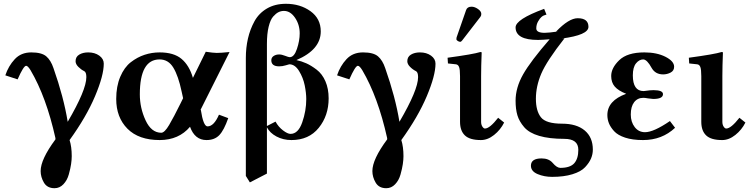

<svg xmlns="http://www.w3.org/2000/svg" viewBox="-20 -718 3906 1001"><path d="M521 -386.2Q521 -324.2 475.6 -216.6Q430.2 -108.9 342.8 12.2Q354 47.4 354 96.2Q354 114.3 350.6 137.7Q347.2 161.1 338.6 191.7Q330.1 222.2 310.5 242.7Q291 263.2 264.2 263.2Q226.1 263.2 209 234.1Q191.9 205.1 191.9 173.8Q191.9 112.8 269 8.8V2Q221.2 -212.9 139.2 -352.1Q125 -375 116.2 -375Q103 -375 71.8 -304.2L7.8 -325.2Q23.9 -374 56.9 -409.4Q89.8 -444.8 143.1 -444.8Q197.3 -444.8 221.2 -424.3Q245.1 -403.8 258.8 -362.8Q312 -211.9 333 -83Q430.2 -249 430.2 -315.9Q430.2 -341.8 418.9 -347.2Q402.8 -355 388.4 -369.4Q374 -383.8 374 -398.9Q374 -421.9 393.1 -433.3Q412.1 -444.8 439.9 -444.8Q474.1 -444.8 497.6 -428Q521 -411.1 521 -386.2Z M934.6 -206.1 926.8 -241.2Q909.7 -322.3 883.8 -365.2Q857.9 -408.2 812 -408.2Q709 -408.2 709 -226.1Q709 -155.3 739 -90.6Q769 -25.9 820.8 -25.9Q837.9 -25.9 861.8 -66.4Q885.7 -106.9 921.9 -180.2ZM812 -444.8Q886.2 -444.8 926.5 -410.9Q966.8 -377 985.8 -312L1052.7 -448.2Q1090.8 -442.4 1109.9 -442.1Q1128.9 -441.9 1176.8 -446.8L1024.9 -144L1026.9 -146Q1040 -59.1 1062 -59.1Q1095.2 -59.1 1121.6 -120.1L1169.9 -102.1Q1147.9 -39.1 1123.3 -13.4Q1098.6 12.2 1056.6 12.2Q995.6 12.2 970.7 -57.1Q912.6 11.7 813 12.2Q703.1 12.2 644.5 -46.9Q585.9 -106 585.9 -202.1Q585.9 -268.1 606.9 -317.6Q627.9 -367.2 661.9 -393.6Q695.8 -419.9 733.9 -432.4Q772 -444.8 812 -444.8Z M1371.6 -488.8V-61L1416.5 -84Q1431.6 -56.2 1455.6 -38.1Q1479.5 -20 1494.6 -20Q1534.7 -20 1555.7 -80.1Q1576.7 -140.1 1576.7 -201.2Q1576.7 -233.4 1568.6 -273.2Q1560.5 -313 1539.1 -347.9Q1517.6 -382.8 1488.3 -382.8Q1486.3 -382.8 1469.5 -377.4Q1452.6 -372.1 1435.5 -372.1Q1394.5 -372.1 1394.5 -403.8Q1394.5 -418 1406.5 -426Q1418.5 -434.1 1435.5 -434.1Q1448.7 -434.1 1466.6 -427Q1484.4 -419.9 1490.7 -419.9Q1513.7 -419.9 1528.1 -462.9Q1542.5 -505.9 1542.5 -543.9Q1542.5 -589.8 1518.1 -625.5Q1493.7 -661.1 1460.4 -661.1Q1445.3 -661.1 1431.9 -654.5Q1418.5 -647.9 1404.1 -631.6Q1389.6 -615.2 1380.6 -578.6Q1371.6 -542 1371.6 -488.8ZM1261.7 199.2V-416Q1261.7 -469.2 1272.7 -517.1Q1283.7 -564.9 1306.6 -606.9Q1329.6 -648.9 1371.6 -673.6Q1413.6 -698.2 1470.7 -698.2Q1544.9 -698.2 1598.6 -659.7Q1652.3 -621.1 1652.3 -554.2Q1652.3 -459 1525.4 -404.8Q1552.2 -398.9 1576.9 -387.9Q1601.6 -377 1630.6 -355Q1659.7 -333 1676.5 -294.4Q1693.4 -255.9 1693.4 -205.1Q1693.4 -115.2 1641.8 -51.5Q1590.3 12.2 1499.5 12.2Q1456.5 12.2 1421.6 -6.3Q1386.7 -24.9 1371.6 -54.2V187L1282.7 232.9Z M2250.5 -386.2Q2250.5 -324.2 2205.1 -216.6Q2159.7 -108.9 2072.3 12.2Q2083.5 47.4 2083.5 96.2Q2083.5 114.3 2080.1 137.7Q2076.7 161.1 2068.1 191.7Q2059.6 222.2 2040 242.7Q2020.5 263.2 1993.7 263.2Q1955.6 263.2 1938.5 234.1Q1921.4 205.1 1921.4 173.8Q1921.4 112.8 1998.5 8.8V2Q1950.7 -212.9 1868.7 -352.1Q1854.5 -375 1845.7 -375Q1832.5 -375 1801.3 -304.2L1737.3 -325.2Q1753.4 -374 1786.4 -409.4Q1819.3 -444.8 1872.6 -444.8Q1926.8 -444.8 1950.7 -424.3Q1974.6 -403.8 1988.3 -362.8Q2041.5 -211.9 2062.5 -83Q2159.7 -249 2159.7 -315.9Q2159.7 -341.8 2148.4 -347.2Q2132.3 -355 2117.9 -369.4Q2103.5 -383.8 2103.5 -398.9Q2103.5 -421.9 2122.6 -433.3Q2141.6 -444.8 2169.4 -444.8Q2203.6 -444.8 2227.1 -428Q2250.5 -411.1 2250.5 -386.2Z M2438.5 -683.1Q2454.6 -683.1 2471.9 -671.1Q2489.3 -659.2 2489.3 -645Q2489.3 -636.2 2484.4 -629.9L2390.1 -507.8Q2384.3 -500 2379.4 -500Q2373.5 -500 2366.5 -504.4Q2359.4 -508.8 2359.4 -514.2Q2359.4 -520 2360.4 -522.9L2410.2 -666Q2416.5 -683.1 2438.5 -683.1ZM2378.4 -320.8Q2378.4 -356 2373.3 -368.9Q2368.2 -381.8 2356.4 -382.8L2315.4 -387.2L2313.5 -417Q2447.3 -435.1 2484.4 -446.8Q2491.2 -446.8 2491.2 -443.8Q2488.3 -371.1 2488.3 -321.3V-83Q2488.3 -67.9 2494.9 -57.9Q2501.5 -47.9 2508.3 -47.9Q2533.2 -47.9 2577.1 -104L2608.4 -79.1Q2589.4 -41 2555.9 -14.4Q2522.5 12.2 2487.3 12.2Q2429.2 12.2 2403.8 -12Q2378.4 -36.1 2378.4 -83Z M2829.1 -642.1 2814.9 -637.2Q2811 -636.2 2803 -629.6Q2794.9 -623 2785.4 -606.4Q2775.9 -589.8 2775.9 -569.8Q2775.9 -546.9 2819.8 -546.9Q2839.8 -546.9 2892.1 -554.2L2878.9 -553.2Q2945.8 -623 2991.7 -623Q3047.9 -623 3047.9 -578.1Q3047.9 -535.2 2908.7 -517.1L2922.9 -518.1Q2830.1 -399.9 2802 -334Q2773.9 -268.1 2773.9 -203.1Q2773.9 -140.1 2800 -106.7Q2826.2 -73.2 2910.2 -73.2Q2986.3 -73.2 3028.6 -37.6Q3070.8 -2 3070.8 62Q3070.8 85.9 3061.3 108.4Q3051.8 130.9 3030.3 153.8Q3008.8 176.8 2964.4 190.4Q2919.9 204.1 2858.9 204.1Q2816.9 204.1 2782.5 189.5Q2748 174.8 2748 146Q2748 107.9 2803.7 107.9Q2841.8 107.9 2861.8 131.8Q2882.8 156.7 2900.9 157.2Q2952.6 157.2 2973.9 133.1Q2995.1 108.9 2995.1 63Q2995.1 5.9 2921.9 5.9Q2843.8 5.9 2791.3 -9.5Q2738.8 -24.9 2712.9 -54.9Q2687 -85 2677.5 -116.9Q2668 -148.9 2668 -192.9Q2668 -260.7 2707 -329.8Q2746.1 -398.9 2845.7 -513.2Q2811.5 -510.3 2785.2 -509.8Q2668 -509.8 2668 -575.2Q2668 -617.2 2816.9 -671.9Z M3268.6 -121.1Q3268.6 -82 3289.1 -55.4Q3309.6 -28.8 3342.8 -28.8Q3387.7 -28.8 3472.7 -86.9L3499.5 -51.8Q3431.6 12.2 3332.5 12.2Q3277.3 12.2 3239 -0.5Q3200.7 -13.2 3181.6 -34.2Q3162.6 -55.2 3154.5 -75.7Q3146.5 -96.2 3146.5 -118.2Q3146.5 -193.4 3244.6 -229Q3203.6 -245.1 3185.1 -266.6Q3166.5 -288.1 3166.5 -321.8Q3166.5 -363.8 3208.5 -404.3Q3250.5 -444.8 3339.4 -444.8Q3404.3 -444.8 3449.5 -421.9Q3494.6 -398.9 3494.6 -370.1Q3494.6 -349.1 3476.1 -339.6Q3457.5 -330.1 3437.5 -330.1Q3396.5 -330.1 3377.4 -363.8Q3353.5 -407.7 3333.5 -408.2Q3312.5 -408.2 3295.9 -387.7Q3279.3 -367.2 3279.3 -325.2Q3279.3 -243.2 3335.4 -243.2Q3338.4 -244.1 3343.8 -244.1Q3369.6 -248 3386.7 -248Q3436.5 -248 3436.5 -227.1Q3436.5 -202.1 3385.7 -202.1Q3382.8 -202.1 3372.1 -203.6Q3361.3 -205.1 3358.4 -205.1Q3342.3 -208 3334.5 -208Q3303.7 -208 3286.1 -185.1Q3268.6 -162.1 3268.6 -121.1Z M3636.2 -320.8Q3636.2 -356 3631.1 -368.9Q3626 -381.8 3614.3 -382.8L3573.2 -387.2L3571.3 -417Q3705.1 -435.1 3742.2 -446.8Q3749 -446.8 3749 -443.8Q3746.1 -371.1 3746.1 -321.3V-83Q3746.1 -67.9 3752.7 -57.9Q3759.3 -47.9 3766.1 -47.9Q3791 -47.9 3835 -104L3866.2 -79.1Q3847.2 -41 3813.7 -14.4Q3780.3 12.2 3745.1 12.2Q3687 12.2 3661.6 -12Q3636.2 -36.1 3636.2 -83Z"/></svg>

Font: Linux Libertine
Style: Semibold
Weight: 600
Designer: Philipp H. Poll
Foundry: Philipp H. Poll
Version: Version 5.1.2 ; ttfautohint (v0.9)